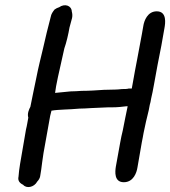

<svg xmlns="http://www.w3.org/2000/svg" viewBox="-20 -705 662 746"><path d="M81 -202 58 -68C55 -49 53 -35 52 -19C48 -3 57 7 70 13C82 28 112 24 125 0C130 -5 135 -13 136 -20L140 -45C143 -66 145 -86 149 -110L175 -255L180 -275C209 -280 248 -279 289 -283C301 -283 319 -284 333 -285L378 -287C393 -288 404 -288 417 -288C436 -288 454 -290 470 -292H476C470 -261 463 -232 457 -198C453 -183 450 -167 447 -151L430 -57C427 -38 423 3 461 3C499 3 511 -35 514 -54L531 -152C533 -164 536 -175 538 -189C543 -216 551 -248 558 -277L562 -298C564 -304 566 -313 567 -321C571 -338 575 -357 578 -375C587 -427 597 -478 607 -528L619 -596C622 -613 630 -661 589 -661C553 -661 540 -624 537 -605L531 -571C520 -508 507 -447 496 -383L492 -361H480C474 -359 464 -359 455 -359H454C445 -358 436 -357 428 -357C413 -357 399 -356 385 -356H384C356 -354 326 -352 298 -352H297C282 -351 269 -350 256 -350H255C235 -348 213 -346 194 -344L198 -370C200 -382 203 -393 205 -405C214 -447 221 -477 230 -517C238 -539 246 -574 250 -598L260 -635C262 -644 261 -653 259 -660C258 -684 231 -692 210 -677C203 -675 198 -672 192 -668C185 -659 179 -651 177 -639C167 -601 156 -557 147 -516L134 -462C130 -443 125 -425 121 -402C113 -366 106 -328 98 -290C93 -281 85 -263 90 -248C87 -233 85 -217 81 -202Z"/></svg>

Font: Scribbler
Style: BlkIta
Weight: 900
Designer: Mew Too
Foundry: Cannot Into Space Fonts
Version: Version 1.001